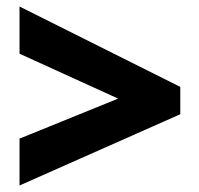

<svg xmlns="http://www.w3.org/2000/svg" viewBox="-20 -657 612 590"><path d="M40 -87 534 -306V-390L40 -637V-492L343 -354L40 -231Z"/></svg>

Font: Noto Sans Tamil Black
Style: Regular
Weight: 900
Designer: Jelle Bosma - Monotype Design Team
Foundry: Monotype Imaging Inc.
Version: Version 2.004